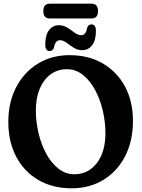

<svg xmlns="http://www.w3.org/2000/svg" viewBox="-20 -1008 770 1039"><path d="M356.5 -709.5Q460 -709.5 537 -664.2Q614 -619 656.8 -539Q699.5 -459 699.5 -354Q699.5 -245.5 657.5 -163.5Q615.5 -81.5 540.5 -35.2Q465.5 11 367 11Q264.5 11 187.5 -34Q110.5 -79 67.8 -159.8Q25 -240.5 25 -348.5Q25 -454.5 67.5 -536Q110 -617.5 184.8 -663.5Q259.5 -709.5 356.5 -709.5ZM550.5 -287Q550.5 -349 536 -410.2Q521.5 -471.5 494.2 -522Q467 -572.5 428.5 -603Q390 -633.5 342 -633.5Q292.5 -633.5 254.5 -606Q216.5 -578.5 195.2 -528.2Q174 -478 174 -410Q174 -348.5 188.5 -287.5Q203 -226.5 230.2 -176.2Q257.5 -126 296 -95.5Q334.5 -65 382.5 -65Q457 -65 503.8 -125.2Q550.5 -185.5 550.5 -287ZM426 -736.5Q399.5 -736.5 378.5 -750Q357.5 -763.5 339.5 -777Q321.5 -790.5 304.5 -790.5Q279.5 -790.5 272.5 -752Q266.5 -732 248.5 -732Q225 -732 225 -767Q225 -818.5 245.5 -845Q266 -871.5 298 -871.5Q324 -871.5 345 -858Q366 -844.5 384 -831Q402 -817.5 419.5 -817.5Q445 -817.5 451 -856Q457 -876 475.5 -876Q499 -876 499 -840.5Q499 -789 478.2 -762.8Q457.5 -736.5 426 -736.5ZM214.5 -947.5Q214.5 -988 249.5 -988H475Q510.5 -988 510.5 -948Q510.5 -908 475 -908H249.5Q214.5 -908 214.5 -947.5Z"/></svg>

Font: Fraunces 144pt S100 SemiBold
Style: Regular
Weight: 600
Version: Version 1.000; ttfautohint (v1.8.3)